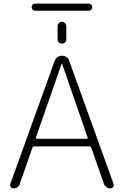

<svg xmlns="http://www.w3.org/2000/svg" viewBox="-20 -1037 676 1057"><path d="M178 -281Q177 -278 179 -275.5Q181 -273 184 -273H457Q464 -273 462 -281L322 -685Q322 -686 320 -686Q319 -686 319 -685ZM54 0Q44 0 39 -8Q34 -16 37 -25L281 -702Q286 -715 296.5 -722.5Q307 -730 321 -730Q335 -730 346 -722.5Q357 -715 361 -702L605 -25Q608 -16 603 -8Q598 0 588 0Q576 0 566 -7Q556 -14 552 -25L483 -223Q480 -231 471 -231H169Q161 -231 158 -223L89 -25Q81 0 54 0ZM297 -892Q297 -902 304 -909.5Q311 -917 321 -917Q331 -917 338 -909.5Q345 -902 345 -892V-821Q345 -811 338 -804Q331 -797 321 -797Q311 -797 304 -804Q297 -811 297 -821ZM469 -978H173Q165 -978 159.5 -984Q154 -990 154 -998Q154 -1006 159.5 -1011.5Q165 -1017 173 -1017H469Q477 -1017 482.5 -1011.5Q488 -1006 488 -998Q488 -990 482.5 -984Q477 -978 469 -978Z"/></svg>

Font: Rounded Mplus 1c Light
Style: Regular
Weight: 300
Version: Version 1.059.20150529